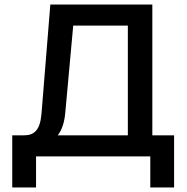

<svg xmlns="http://www.w3.org/2000/svg" viewBox="-20 -690 826 847"><path d="M202 -670 163 -188C157 -117 132 -93 86 -93H34V137H139V0H643V137H748V-93H652V-670ZM235 -93C253 -117 264 -149 268 -193L303 -577H544V-93Z"/></svg>

Font: LT Wave Text Medium
Style: Regular
Weight: 500
Designer: Daniel Lyons
Version: Version 2.5 (Glyphs App)